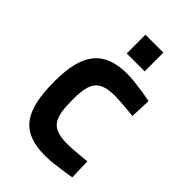

<svg xmlns="http://www.w3.org/2000/svg" viewBox="-213 -772 863 863"><g transform="rotate(45 218.0 -341.0)"><path d="M250 -511C101 -511 40 -435 40 -256C40 -66 95 11 247 11C300 11 402 -7 402 -7L399 -106C399 -106 320 -97 282 -97C177 -97 156 -136 156 -256C156 -364 179 -402 281 -402C319 -402 398 -393 398 -393L402 -492C402 -492 304 -511 250 -511ZM181 -574H295V-693H181Z"/></g></svg>

Font: TitilliumText22L
Style: 800 wt
Weight: 800
Designer: Campivisivi
Foundry: Campivisivi
Version: 1.000